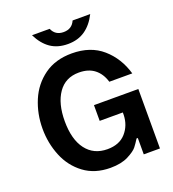

<svg xmlns="http://www.w3.org/2000/svg" viewBox="-159 -1018 1034 1147"><g transform="rotate(-20 358.0 -444.5)"><path d="M44 -350Q44 -445 79 -528Q114 -611 185.5 -662.5Q257 -714 361 -714Q480 -714 555.5 -648Q631 -582 661 -478H515Q499 -532 461 -562Q423 -592 362 -592Q276 -592 230 -525.5Q184 -459 184 -347Q184 -231 232.5 -167Q281 -103 368 -103Q444 -103 485 -149.5Q526 -196 528 -262V-278H381V-378H663V0H560V-104H552Q536 -78 520.5 -58Q505 -38 460.5 -15Q416 8 347 8Q248 8 179.5 -43Q111 -94 77.5 -176Q44 -258 44 -350ZM176 -897H288Q308 -850 361 -850Q414 -850 434 -897H546Q516 -837 470.5 -805.5Q425 -774 361 -774Q296 -774 251 -805Q206 -836 176 -897Z"/></g></svg>

Font: Be Vietnam
Style: Bold
Weight: 700
Designer: Gabriel Lam
Foundry: TypeRant
Version: Version 4.000